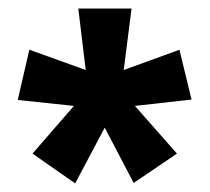

<svg xmlns="http://www.w3.org/2000/svg" viewBox="-20 -782 485 444"><path d="M284.2 -762.2 266.1 -620.1 395 -667 422.9 -551.8 292 -537.1 389.2 -426.8 289.1 -358.9 222.2 -486.8 153.8 -357.9 55.2 -426.8 150.9 -537.1 21 -550.8 47.9 -667 178.2 -620.1 161.1 -762.2Z"/></svg>

Font: Open Sans Condensed
Style: Bold
Weight: 700
Width: 3
Designer: Monotype Design Team
Foundry: Monotype Imaging Inc.
Version: Version 3.003; ttfautohint (v1.8.4)